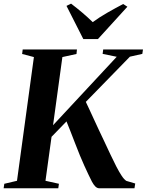

<svg xmlns="http://www.w3.org/2000/svg" viewBox="-36 -1008 786 1028"><path d="M-16.5 0 -13 -24 55 -40 145.5 -702.5 82.5 -719 85.5 -743H376L373.5 -719L298 -702.5L248 -337.5L589 -704L513.5 -719.5L516.5 -743H729.5L726 -719.5L659.5 -704.5L423.5 -462.5Q433 -443 444 -419Q455 -395 467.5 -368Q480 -341 493.2 -312.5Q506.5 -284 520.5 -255Q538 -217.5 554.8 -181.8Q571.5 -146 586.8 -116.5Q602 -87 615.5 -66.8Q629 -46.5 640.5 -39.5L688 -25.5L684 0H494.5Q483.5 -0.5 474.2 -9.8Q465 -19 456 -35.8Q447 -52.5 437 -74.5Q427 -96.5 415 -122Q404.5 -144.5 391.8 -175.8Q379 -207 366 -241Q353 -275 341 -305.5Q329 -336 320 -358L240 -275.5L207.5 -40L279.5 -24L276 0ZM410 -799 320 -976.5 344.5 -988.5Q375.5 -965 405.2 -939.8Q435 -914.5 460.5 -889.5Q496.5 -916 539 -940.2Q581.5 -964.5 623.5 -986.5L646 -972L488.5 -799Z"/></svg>

Font: Merriweather 120pt
Style: Bold Italic
Weight: 700
Italic angle: -7.8°
Version: Version 2.101